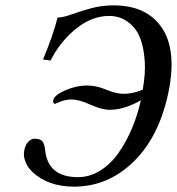

<svg xmlns="http://www.w3.org/2000/svg" viewBox="-20 -678 654 710"><path d="M501 -307.1Q439 -272 386.2 -272Q356 -272 314.2 -291Q272.5 -310.1 244.1 -310.1Q222.7 -310.1 203.1 -302Q183.6 -293.9 183.1 -293.9Q180.2 -293.9 177.7 -297.6Q175.3 -301.3 176.8 -307.1Q180.7 -326.2 221.2 -344Q261.7 -361.8 303.2 -361.8Q335.9 -361.8 373 -346.4Q410.2 -331.1 437 -331.1Q471.7 -331.1 507.8 -346.2Q518.6 -407.7 515.1 -453.6Q511.7 -499.5 500.5 -531.2Q489.3 -563 469.7 -582.5Q450.2 -602.1 429 -610.6Q407.7 -619.1 383.8 -619.1Q319.3 -619.1 260.5 -571.3Q201.7 -523.4 167 -454.1L139.2 -458Q176.3 -547.4 192.9 -612.8Q214.4 -613.8 245.8 -625.2Q277.3 -636.7 316.9 -647.5Q356.4 -658.2 399.9 -658.2Q522.9 -658.2 579.1 -574.5Q635.3 -490.7 602.1 -333Q567.4 -170.4 472.9 -79.1Q378.4 12.2 253.9 12.2Q156.7 12.2 99.1 -43Q82 -59.1 73.7 -80.8Q65.4 -102.5 69.8 -122.1Q73.2 -141.1 84 -153.1Q94.7 -165 107.9 -165Q128.4 -165 136.5 -155.8Q144.5 -146.5 147 -122.1Q157.7 -22.9 268.1 -22.9Q312 -22.9 351.3 -47.6Q390.6 -72.3 419.2 -113.8Q447.8 -155.3 468.3 -204.1Q488.8 -252.9 501 -307.1Z"/></svg>

Font: Common Serif News
Style: Italic
Weight: 450
Italic angle: -12°
Designer: Philipp H. Poll, Khaled Hosny
Foundry: Stefan Peev, Context Ltd.
Version: Version 1.026